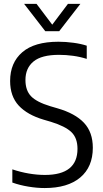

<svg xmlns="http://www.w3.org/2000/svg" viewBox="-20 -966 534 996"><path d="M212 9.5Q172 9.5 127.8 2.2Q83.5 -5 44 -19V-87.5Q87 -73 130 -65.8Q173 -58.5 213 -58.5Q382 -58.5 382 -194Q382 -250 350.5 -280.5Q319 -311 244.5 -334L207 -345Q122 -370 77.2 -418.2Q32.5 -466.5 32.5 -546Q32.5 -640.5 95.5 -695Q158.5 -749.5 283 -749.5Q321 -749.5 360.2 -744.2Q399.5 -739 430 -729V-660.5Q395.5 -671.5 359 -676.5Q322.5 -681.5 286 -681.5Q195.5 -681.5 153.8 -647Q112 -612.5 112 -551Q112 -497 141 -466.8Q170 -436.5 241 -415L278.5 -404Q370 -377.5 415.8 -328.8Q461.5 -280 461.5 -199.5Q461.5 -100 396.2 -45.2Q331 9.5 212 9.5ZM215 -804 105 -946H169.5L251 -838L332.5 -946H397L287 -804Z"/></svg>

Font: Encode Sans SmCnd
Style: Regular
Weight: 400
Width: 4
Designer: Multiple Designers
Foundry: Impallari Type
Version: Version 3.002; ttfautohint (v1.8.3) -l 8 -r 50 -G 200 -x 14 